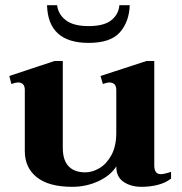

<svg xmlns="http://www.w3.org/2000/svg" viewBox="-20 -713 703 743"><path d="M162 -693H201Q205 -658 234.5 -635Q264 -612 323 -612Q382 -612 410.5 -634.5Q439 -657 442 -693H482Q480 -629 444 -588Q408 -547 323 -547Q166 -547 162 -693ZM642 -48V-22Q622 -6 592 2Q562 10 528 10Q487 10 458.5 -9Q430 -28 430 -68V-69Q407 -33 360 -11.5Q313 10 260 10Q169 10 122.5 -27Q76 -64 76 -128V-365Q76 -394 49 -394Q42 -394 24 -388L16 -419L191 -477H223V-141Q223 -93 245.5 -69.5Q268 -46 310 -46Q337 -46 364.5 -62Q392 -78 411 -112.5Q430 -147 430 -199V-365Q430 -394 402 -394Q396 -394 378 -388L369 -419L547 -477H577V-73Q577 -39 602 -39Q615 -39 642 -48Z"/></svg>

Font: Taviraj DemiBold
Style: Regular
Weight: 600
Designer: Katatrad Team
Foundry: CadsonDemak
Version: Version 1.030